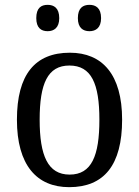

<svg xmlns="http://www.w3.org/2000/svg" viewBox="-20 -764 576 794"><path d="M350 -635C376 -635 398 -649 398 -689C398 -731 376 -744 350 -744C323 -744 302 -731 302 -689C302 -649 323 -635 350 -635ZM177 -635C203 -635 225 -649 225 -689C225 -731 203 -744 177 -744C150 -744 130 -731 130 -689C130 -649 150 -635 177 -635ZM266 10C410 10 485 -81 485 -269C485 -456 403 -546 269 -546C125 -546 50 -456 50 -269C50 -81 132 10 266 10ZM268 -42C178 -42 144 -120 144 -269C144 -418 177 -493 267 -493C358 -493 391 -418 391 -269C391 -120 359 -42 268 -42Z"/></svg>

Font: Noto Serif Ethiopic SmCn
Style: Regular
Weight: 400
Width: 4
Designer: Monotype Design Team
Foundry: Monotype Imaging Inc.
Version: Version 2.102